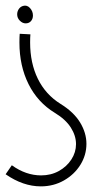

<svg xmlns="http://www.w3.org/2000/svg" viewBox="-71 -60 363 682"><path d="M-10 -9Q-10 4 -0.5 13.5Q9 23 20 23Q32 23 39 15Q46 7 46 -5Q46 -20 35.5 -31.5Q25 -43 11 -39Q1 -36 -4.5 -27.5Q-10 -19 -10 -9ZM37 62Q36 72 36 91Q36 164 63.5 220Q91 276 144 309Q191 338 213.5 375Q236 412 236 451Q236 491 214.5 525.5Q193 560 156 581Q119 602 74 602Q11 602 -51 559L-29 527Q21 563 75 563Q110 563 138 547.5Q166 532 182.5 506.5Q199 481 199 452Q199 422 180.5 393Q162 364 124 341Q63 304 30.5 239Q-2 174 -2 91Q-2 71 -1 60Z"/></svg>

Font: Vibes
Style: Regular
Weight: 400
Designer: AbdElmomen Kadhim
Version: Version 1.100